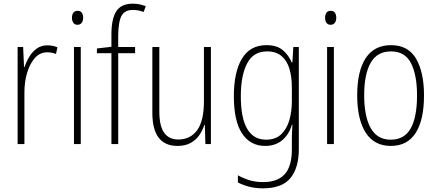

<svg xmlns="http://www.w3.org/2000/svg" viewBox="-20 -785 2379 1046"><path d="M238 -538Q252 -538 266 -535.5Q280 -533 293 -527L285 -491Q275 -495 263 -497.5Q251 -500 237 -500Q197 -500 169.5 -468.5Q142 -437 127.5 -387.5Q113 -338 113 -283V0H76V-529H106L111 -420H114Q123 -448 139 -475Q155 -502 179.5 -520Q204 -538 238 -538Z M403 -726Q419 -726 426 -715Q433 -704 433 -689Q433 -671 425 -660.5Q417 -650 402 -650Q387 -650 379.5 -661Q372 -672 372 -688Q372 -704 379 -715Q386 -726 403 -726ZM420 -529V0H383V-529Z M716 -495H624V0H587V-495H508V-521L587 -530V-598Q587 -682 613.5 -723.5Q640 -765 704 -765Q725 -765 742 -761Q759 -757 774 -752L763 -720Q749 -725 734 -728Q719 -731 705 -731Q660 -731 642.5 -699.5Q625 -668 624 -594V-529H716Z M1129 -529V0H1099L1096 -104H1093Q1084 -75 1066 -49Q1048 -23 1019 -6.5Q990 10 947 10Q810 10 810 -170V-529H848V-178Q848 -98 874.5 -61.5Q901 -25 951 -25Q1017 -25 1054 -75.5Q1091 -126 1091 -233V-529Z M1432 -539Q1489 -539 1521 -511.5Q1553 -484 1569 -445H1573L1578 -529H1608V27Q1608 130 1562 185.5Q1516 241 1413 241Q1372 241 1338.5 232.5Q1305 224 1276 209V170Q1307 187 1340 197Q1373 207 1413 207Q1493 207 1531.5 163.5Q1570 120 1570 30V-10Q1570 -33 1570.5 -55Q1571 -77 1573 -105H1570Q1555 -53 1518 -21.5Q1481 10 1424 10Q1344 10 1299 -57.5Q1254 -125 1254 -261Q1254 -392 1298 -465.5Q1342 -539 1432 -539ZM1435 -505Q1360 -505 1326 -439Q1292 -373 1292 -261Q1292 -141 1327 -82.5Q1362 -24 1429 -24Q1482 -24 1513 -54.5Q1544 -85 1557 -132.5Q1570 -180 1570 -232V-308Q1570 -365 1557 -409.5Q1544 -454 1514 -479.5Q1484 -505 1435 -505Z M1782 -726Q1798 -726 1805 -715Q1812 -704 1812 -689Q1812 -671 1804 -660.5Q1796 -650 1781 -650Q1766 -650 1758.5 -661Q1751 -672 1751 -688Q1751 -704 1758 -715Q1765 -726 1782 -726ZM1799 -529V0H1762V-529Z M2290 -265Q2290 -133 2245 -61.5Q2200 10 2109 10Q2019 10 1972.5 -62Q1926 -134 1926 -266Q1926 -398 1972.5 -468.5Q2019 -539 2110 -539Q2204 -539 2247 -465Q2290 -391 2290 -265ZM1964 -266Q1964 -151 1999.5 -87.5Q2035 -24 2109 -24Q2183 -24 2217.5 -85.5Q2252 -147 2252 -266Q2252 -375 2219.5 -440Q2187 -505 2110 -505Q2035 -505 1999.5 -443Q1964 -381 1964 -266Z"/></svg>

Font: Noto Sans Lao UI Cond ExtLt
Style: Regular
Weight: 200
Width: 3
Designer: Monotype Design Team
Foundry: Monotype Imaging Inc.
Version: Version 2.000; ttfautohint (v1.8.4.7-5d5b)